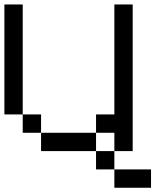

<svg xmlns="http://www.w3.org/2000/svg" viewBox="-20 -687 707 873"><path d="M0 -166.7V-666.7H83.3V-166.7ZM666.7 83.3V166.7H500V83.3ZM83.3 -166.7H166.7V-83.3H83.3ZM166.7 -83.3H416.7V0H166.7ZM416.7 -83.3V-166.7H500V-666.7H583.3V0H500V-83.3ZM416.7 0H500V83.3H416.7Z"/></svg>

Font: Galmuri11 Regular
Style: Regular
Weight: 400
Designer: Minseo Lee (Quiple)
Version: Version 2.356;hotconv 1.1.0;makeotfexe 2.6.0 DEVELOPMENT